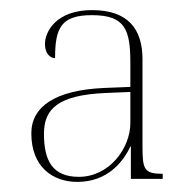

<svg xmlns="http://www.w3.org/2000/svg" viewBox="-20 -740 374 380"><path d="M133 -380C193 -380 224 -420 238 -450H239V-386H302V-396C265 -396 262 -405 262 -451V-623C262 -682 234 -720 162 -720C92 -720 69 -678 69 -653C69 -633 80 -625 89 -625C89 -685 101 -710 162 -710C229 -710 238 -680 238 -614V-568L188 -566C89 -562 42 -529 42 -476C42 -410 84 -380 133 -380ZM136 -390C84 -390 67 -422 67 -475C67 -524 94 -552 190 -556L238 -558V-497C238 -446 196 -390 136 -390Z"/></svg>

Font: Noto Serif Display Thin
Style: Regular
Weight: 100
Designer: Monotype Design Team
Foundry: Monotype Imaging Inc.
Version: Version 2.009